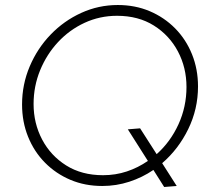

<svg xmlns="http://www.w3.org/2000/svg" viewBox="-20 -731 832 766"><path d="M388 11Q319 11 261 -13.5Q203 -38 159.5 -82Q116 -126 92 -185.5Q68 -245 68 -314Q68 -394 98.5 -466Q129 -538 182 -593Q235 -648 304 -679.5Q373 -711 450 -711Q519 -711 577 -686.5Q635 -662 678.5 -618Q722 -574 746 -514.5Q770 -455 770 -386Q770 -296 731 -216Q692 -136 627 -80L685 11L635 15L592 -53Q548 -23 496 -6Q444 11 388 11ZM391 -32Q441 -32 486 -47Q531 -62 570 -89L490 -215L539 -219L605 -116Q660 -165 692 -235Q724 -305 724 -384Q724 -461 690 -525.5Q656 -590 594 -629Q532 -668 447 -668Q378 -668 317.5 -640Q257 -612 211.5 -563Q166 -514 140 -450.5Q114 -387 114 -316Q114 -239 148 -174.5Q182 -110 244 -71Q306 -32 391 -32Z"/></svg>

Font: Red Hat Display VF
Style: Italic
Weight: 300
Italic angle: -12°
Designer: Pentagram, MCKL
Foundry: Pentagram, MCKL
Version: Version 1.023